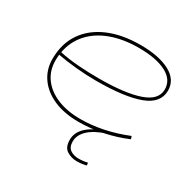

<svg xmlns="http://www.w3.org/2000/svg" viewBox="-163 -707 1085 1081"><g transform="rotate(30 379.5 -166.5)"><path d="M670 -53Q600 -23 521.5 -6.5Q443 10 364 10Q272 10 204 -19.5Q136 -49 98.5 -102Q61 -155 61 -224Q61 -324 109.5 -394.5Q158 -465 246 -502.5Q334 -540 453 -540Q572 -540 643 -502.5Q714 -465 714 -394Q714 -313 617.5 -276.5Q521 -240 333 -240Q269 -240 202.5 -246.5Q136 -253 82 -263Q80 -244 80 -224Q80 -160 115 -111.5Q150 -63 214.5 -36Q279 -9 365 -9Q511 -9 664 -71ZM452 -521Q352 -521 274 -492.5Q196 -464 147.5 -410Q99 -356 85 -281Q140 -269 206.5 -264Q273 -259 339 -259Q510 -259 602.5 -290.5Q695 -322 695 -391Q695 -454 630 -487.5Q565 -521 452 -521ZM520 -22 537 -13Q464 11 428 45.5Q392 80 392 121Q392 158 414 173.5Q436 189 469 189Q499 189 526 182L529 199Q500 207 467 207Q431 207 402 188.5Q373 170 373 121Q373 29 520 -22Z"/></g></svg>

Font: Georama Extra Expanded Thin
Style: Italic
Weight: 100
Width: 8
Italic angle: -9°
Designer: Jean-Baptiste Levee
Foundry: Production Type
Version: Version 1.000